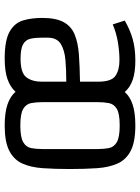

<svg xmlns="http://www.w3.org/2000/svg" viewBox="88 -658 583 798"><g transform="rotate(-90 379.0 -259.5)"><path d="M534 -531Q610 -531 646 -510.5Q682 -490 692.5 -455Q703 -420 703 -375Q703 -318 685.5 -286Q668 -254 633.5 -240Q599 -226 550 -222.5Q501 -219 438 -218V-143Q438 -87 462.5 -70.5Q487 -54 527 -54Q563 -54 602 -60.5Q641 -67 676 -82L692 -32Q654 -10 615 1Q576 12 526 12Q477 12 445.5 1Q414 -10 395 -32Q376 -10 342.5 1Q309 12 256 12Q188 12 151 -7Q114 -26 98 -61.5Q82 -97 78.5 -147Q75 -197 75 -260Q75 -323 78.5 -373Q82 -423 98 -458Q114 -493 151 -512Q188 -531 256 -531Q309 -531 343 -519.5Q377 -508 396 -486Q416 -508 449 -519.5Q482 -531 534 -531ZM353 -145V-374Q353 -400 349 -421Q345 -442 325 -454Q305 -466 256 -466Q207 -466 186.5 -454Q166 -442 162 -421Q158 -400 158 -374V-145Q158 -119 162 -98Q166 -77 186.5 -65Q207 -53 256 -53Q305 -53 325 -65Q345 -77 349 -98Q353 -119 353 -145ZM438 -378V-275Q486 -275 527.5 -278.5Q569 -282 595 -298Q621 -314 621 -353V-376Q621 -404 616.5 -424Q612 -444 593.5 -454.5Q575 -465 533 -465Q474 -465 456 -440.5Q438 -416 438 -378Z"/></g></svg>

Font: Strait
Style: Regular
Weight: 400
Designer: Eduardo Rodriguez Tunni
Foundry: Eduardo Rodriguez Tunni
Version: Version 1.002; ttfautohint (v1.8.4.7-5d5b);gftools[0.9.23]